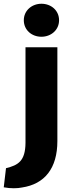

<svg xmlns="http://www.w3.org/2000/svg" viewBox="-66 -793 390 1024"><path d="M249 -685C249 -633 206 -597 155 -597C103 -597 61 -633 61 -685C61 -737 104 -773 155 -773C207 -773 249 -737 249 -685ZM240 -41C240 105 172 189 51 207C28 212 -9 213 -46 206L-34 104C31 88 69 66 70 -31V-541H240Z"/></svg>

Font: Repo ExtraBold
Style: Bold
Weight: 700
Designer: Stefan Peev
Foundry: Context Ltd
Version: Version 1.502